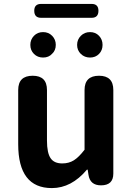

<svg xmlns="http://www.w3.org/2000/svg" viewBox="-20 -947 677 981"><path d="M245 14Q73 14 73 -210V-487Q73 -560 147 -560Q220 -560 220 -487V-229Q220 -165 239 -138Q257 -112 298 -112Q332 -112 357.5 -128Q383 -144 412 -182V-487Q412 -560 486 -560Q559 -560 559 -487V-280V-60Q559 0 496 0Q440 0 432 -54L428 -80H424Q345 14 245 14ZM200 -653Q172 -653 153.5 -671.5Q135 -690 135 -717.5Q135 -745 153.5 -764Q172 -783 200 -783Q228 -783 246.5 -764Q265 -745 265 -718Q265 -689 246 -672Q229 -653 200 -653ZM440 -653Q412 -653 393 -671.5Q374 -690 374 -717.5Q374 -745 393 -764Q412 -783 440 -783Q468 -783 486 -764Q504 -745 504 -717.5Q504 -690 486 -671.5Q468 -653 440 -653ZM190 -856Q155 -856 155 -892Q155 -927 190 -927H448Q483 -927 483 -892Q483 -856 448 -856H319Z"/></svg>

Font: GenSenRounded TW B
Style: Regular
Weight: 700
Version: Version 1.501;PS 1;hotconv 16.6.51;makeotf.lib2.5.65220